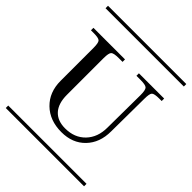

<svg xmlns="http://www.w3.org/2000/svg" viewBox="-208 -824 940 940"><g transform="rotate(45 262.0 -354.0)"><path d="M-8.8 -708H533.2V-690.9H-8.8ZM-8.8 -17.1H533.2V0H-8.8ZM17.1 -581.1H235.8V-564H210Q174.8 -564 166 -555.2Q157.2 -546.4 157.2 -511.2V-257.8Q157.2 -197.8 185.5 -166.3Q213.9 -134.8 267.1 -134.8Q332 -134.8 371.6 -176Q411.1 -217.3 411.1 -284.2L413.1 -511.2Q413.1 -546.4 404.1 -555.2Q395 -564 359.9 -564H332V-581.1H506.8V-564H490.2Q455.6 -564 447.3 -555.4Q439 -546.9 439 -511.2L437 -284.2Q437 -205.6 390.4 -157.2Q343.8 -108.9 267.1 -108.9Q186 -108.9 136.5 -157.2Q86.9 -205.6 86.9 -284.2V-511.2Q86.9 -546.4 78.6 -555.2Q70.3 -564 35.2 -564H17.1Z"/></g></svg>

Font: FoglihtenFr01
Style: Regular
Weight: 500
Version: Version 0.68